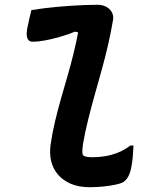

<svg xmlns="http://www.w3.org/2000/svg" viewBox="-20 -775 640 801"><path d="M111 -733Q136 -737 163.5 -740.5Q191 -744 219.5 -746.5Q248 -749 276.5 -751Q305 -753 333 -754Q361 -755 387 -755Q407 -755 422.5 -747Q438 -739 446 -725Q454 -711 452 -694Q443 -641 431 -588.5Q419 -536 404.5 -484Q390 -432 375.5 -380.5Q361 -329 348 -277Q335 -225 326 -173Q324 -158 323.5 -147Q323 -136 326 -127Q334 -122 343.5 -120.5Q353 -119 366 -119Q393 -119 419.5 -123.5Q446 -128 472.5 -138.5Q499 -149 524 -168H537Q536 -145 534 -121.5Q532 -98 527 -73Q524 -59 519.5 -48Q515 -37 509 -29Q503 -21 494 -15Q483 -9 461.5 -4.5Q440 0 412 3Q384 6 355 6Q309 6 276 -8Q243 -22 222 -46.5Q201 -71 193.5 -102.5Q186 -134 191 -171Q198 -220 209.5 -268Q221 -316 234 -362Q247 -408 260.5 -454Q274 -500 285.5 -546.5Q297 -593 306 -640L293 -643Q261 -630 229 -621Q197 -612 168.5 -606.5Q140 -601 116 -601Q101 -601 95 -613.5Q89 -626 93 -653Q97 -673 101.5 -693.5Q106 -714 111 -733Z"/></svg>

Font: Rec Mono Semicasual
Style: Bold Italic
Weight: 700
Italic angle: -10°
Version: Version 1.085; ttfautohint (v1.8.4.7-5d5b)